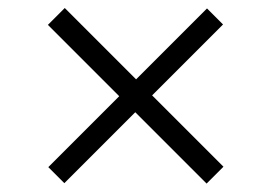

<svg xmlns="http://www.w3.org/2000/svg" viewBox="-20 -556 660 467"><path d="M96.5 -495.5 270 -322 97.5 -149.5 136.5 -110.5 309 -283 482.5 -109.5 523.5 -150.5 350 -324 522.5 -496.5 483.5 -535.5 311 -363 137.5 -536.5Z"/></svg>

Font: Monaspace Argon ExtraLight
Style: Regular
Weight: 200
Designer: Riley Cran & the Lettermatic Team
Foundry: Lettermatic
Version: Version 1.000 (Monaspace Argon)